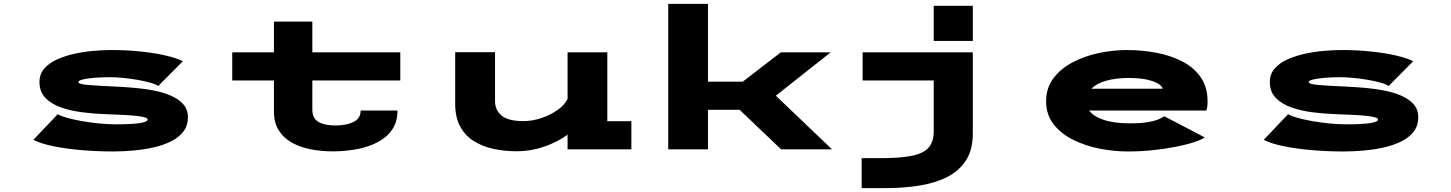

<svg xmlns="http://www.w3.org/2000/svg" viewBox="-20 -770 7484 990"><path d="M563.5 11Q485.5 11 405.2 4.5Q325 -2 258 -15.5Q191 -29 152 -49L278 -181.5Q292.5 -172 325 -162.8Q357.5 -153.5 400.5 -145.8Q443.5 -138 490 -133.5Q536.5 -129 578.5 -129Q741.5 -129 741.5 -154Q741.5 -165.5 689 -171.8Q636.5 -178 520.5 -181.5Q463.5 -183.5 404.2 -191Q345 -198.5 295 -216Q245 -233.5 214.2 -265.2Q183.5 -297 183.5 -347Q183.5 -388.5 209 -417.2Q234.5 -446 276.2 -464.5Q318 -483 367.5 -493.5Q417 -504 466 -508Q515 -512 554 -512Q636 -512 709.5 -504Q783 -496 838.5 -482.8Q894 -469.5 922.5 -454L796 -326.5Q784 -335.5 755.8 -343.5Q727.5 -351.5 690.8 -358Q654 -364.5 615.8 -368.2Q577.5 -372 545.5 -372Q506.5 -372 469.5 -369Q432.5 -366 408.2 -360.5Q384 -355 384 -347Q384 -336 435 -331.8Q486 -327.5 578 -323.5Q621 -321.5 671.2 -317.2Q721.5 -313 770.5 -303.8Q819.5 -294.5 860 -277.2Q900.5 -260 924.8 -232.8Q949 -205.5 949 -165Q949 -122 925.5 -91.5Q902 -61 861.8 -41Q821.5 -21 771.5 -9.8Q721.5 1.5 667.8 6.2Q614 11 563.5 11Z M1392.5 -195V-355H1177.5V-500H1392.5V-658.5H1590.5V-500H2044V-355H1590.5V-205Q1590.5 -160 1622 -141.5Q1653.5 -123 1709.5 -123Q1765.5 -123 1802.5 -141Q1839.5 -159 1839.5 -200H2029.5Q2029.5 -140 2000.5 -99.5Q1971.5 -59 1923.2 -34.8Q1875 -10.5 1815.8 0Q1756.5 10.5 1696 10.5Q1637.5 10.5 1583 0Q1528.5 -10.5 1485.5 -34.2Q1442.5 -58 1417.5 -97.5Q1392.5 -137 1392.5 -195Z M2646.5 10Q2582.5 10 2525 -2.2Q2467.5 -14.5 2422.8 -42.8Q2378 -71 2352.5 -118.2Q2327 -165.5 2327 -236V-501H2532.5V-249.5Q2532.5 -201.5 2567 -173.5Q2601.5 -145.5 2678.5 -145.5Q2724 -145.5 2771.2 -161.2Q2818.5 -177 2855.2 -203Q2892 -229 2906.5 -260V-500H3111.5V-145H3235.5V0H2906.5V-75.5Q2853 -36.5 2784 -13.2Q2715 10 2646.5 10Z M3425.5 0V-750H3630.5V-349H3810L4006 -500H4263L3980.5 -276.5L4270 0H4007.5L3793.5 -204H3630.5V0Z M4794.5 -740H4996V-559H4794.5ZM4423 200V45.5H4519.5Q4618 45.5 4678.5 34Q4739 22.5 4766.8 -7.5Q4794.5 -37.5 4794.5 -93.5V-355H4428V-500H4996V-81Q4996 2.5 4960.5 57.2Q4925 112 4862.8 143.2Q4800.5 174.5 4719 187.2Q4637.5 200 4545 200Z M5796 11Q5724 11 5650 -3.5Q5576 -18 5513.2 -49.2Q5450.5 -80.5 5412.2 -129.8Q5374 -179 5374 -248Q5374 -315.5 5410.8 -365.2Q5447.5 -415 5508.5 -447.5Q5569.5 -480 5643.2 -496Q5717 -512 5791 -512Q5867.5 -512 5941.2 -498.2Q6015 -484.5 6075 -453.8Q6135 -423 6170.8 -372.2Q6206.5 -321.5 6206.5 -247.5Q6206.5 -228.5 6204.5 -217.2Q6202.5 -206 6200 -200H5596Q5618.5 -169.5 5671.5 -151.8Q5724.5 -134 5806.5 -134Q5862 -134 5896.8 -139.8Q5931.5 -145.5 5951.5 -154Q5971.5 -162.5 5983.5 -170.5L6192 -61.5Q6175.5 -49.5 6136.5 -36.8Q6097.5 -24 6043.2 -13.2Q5989 -2.5 5925.5 4.2Q5862 11 5796 11ZM5798.5 -368Q5736 -368 5685.5 -354.2Q5635 -340.5 5607.5 -312.5H5974V-313.5Q5974 -323 5956 -335.8Q5938 -348.5 5899.5 -358.2Q5861 -368 5798.5 -368Z M6907.5 11Q6829.5 11 6749.2 4.5Q6669 -2 6602 -15.5Q6535 -29 6496 -49L6622 -181.5Q6636.5 -172 6669 -162.8Q6701.5 -153.5 6744.5 -145.8Q6787.5 -138 6834 -133.5Q6880.5 -129 6922.5 -129Q7085.5 -129 7085.5 -154Q7085.5 -165.5 7033 -171.8Q6980.5 -178 6864.5 -181.5Q6807.5 -183.5 6748.2 -191Q6689 -198.5 6639 -216Q6589 -233.5 6558.2 -265.2Q6527.5 -297 6527.5 -347Q6527.5 -388.5 6553 -417.2Q6578.5 -446 6620.2 -464.5Q6662 -483 6711.5 -493.5Q6761 -504 6810 -508Q6859 -512 6898 -512Q6980 -512 7053.5 -504Q7127 -496 7182.5 -482.8Q7238 -469.5 7266.5 -454L7140 -326.5Q7128 -335.5 7099.8 -343.5Q7071.5 -351.5 7034.8 -358Q6998 -364.5 6959.8 -368.2Q6921.5 -372 6889.5 -372Q6850.5 -372 6813.5 -369Q6776.5 -366 6752.2 -360.5Q6728 -355 6728 -347Q6728 -336 6779 -331.8Q6830 -327.5 6922 -323.5Q6965 -321.5 7015.2 -317.2Q7065.5 -313 7114.5 -303.8Q7163.5 -294.5 7204 -277.2Q7244.5 -260 7268.8 -232.8Q7293 -205.5 7293 -165Q7293 -122 7269.5 -91.5Q7246 -61 7205.8 -41Q7165.5 -21 7115.5 -9.8Q7065.5 1.5 7011.8 6.2Q6958 11 6907.5 11Z"/></svg>

Font: Trispace Expanded ExtraBold
Style: Regular
Weight: 800
Width: 7
Designer: Tyler Finck
Foundry: Etcetera Type Company
Version: Version 1.210; ttfautohint (v1.8.3)